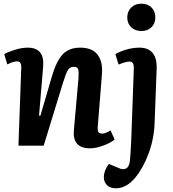

<svg xmlns="http://www.w3.org/2000/svg" viewBox="-20 -783 928 1032"><path d="M664.1 -689Q664.1 -721.7 685.1 -742.4Q706.1 -763.2 740.2 -763.2Q773.9 -763.2 794.4 -742.7Q814.9 -722.2 814.9 -689.9Q814.9 -657.2 794.2 -636.7Q773.4 -616.2 740.2 -616.2Q706.1 -616.2 685.1 -636.5Q664.1 -656.7 664.1 -689ZM596.2 -33.2Q577.6 -16.6 537.1 -1.2Q496.6 14.2 463.9 14.2Q369.1 14.2 377 -82L401.9 -362.8Q404.3 -397.5 400.1 -410.6Q396 -423.8 377 -423.8Q355 -423.8 344.5 -405.8Q334 -387.7 318.4 -337.4Q315.4 -328.1 314 -323.2L214.8 0H79.1L94.2 -417Q95.2 -435.1 89.8 -444.1Q84.5 -453.1 70.8 -453.1Q64.5 -453.1 57.1 -451.4Q49.8 -449.7 45.2 -448Q40.5 -446.3 31.5 -442.4Q22.5 -438.5 19 -437L2.9 -492.2Q22.9 -503.9 60.1 -515.4Q97.2 -526.9 128.9 -526.9Q220.7 -526.9 211.9 -424.8L189.9 -162.1L196.8 -160.2L259.8 -375Q283.2 -454.6 316.9 -490.7Q350.6 -526.9 411.1 -526.9Q476.1 -526.9 504.9 -488.5Q533.7 -450.2 527.8 -382.8L505.9 -107.9Q503.4 -84.5 508.1 -74.7Q512.7 -64.9 528.8 -64.9Q546.9 -64.9 574.2 -82ZM811 -122.1Q808.1 -37.6 779.1 41Q750 119.6 707 171.9Q659.7 229 603 229Q571.3 229 554.7 211.9Q538.1 194.8 538.1 168.9Q538.1 134.8 564.9 98.1L615.2 119.1Q640.6 131.3 657.2 123Q673.8 114.7 678.2 82Q681.2 55.7 685.1 -22.9L699.2 -411.1Q700.2 -432.1 694.8 -442.1Q689.5 -452.1 675.8 -452.1Q668.9 -452.1 659.7 -450.2Q650.4 -448.2 645.8 -446.5Q641.1 -444.8 629.6 -440.7Q618.2 -436.5 617.2 -436L600.1 -492.2Q622.1 -505.4 657.7 -516.1Q693.4 -526.9 730 -526.9Q778.3 -526.9 801.8 -496.6Q825.2 -466.3 821.8 -408.2Z"/></svg>

Font: Literata Book
Style: Bold Italic
Weight: 700
Italic angle: -3°
Designer: Latin by Veronika Burian and Jose Scaglione. Greek by Irene Vlachou. Cyrillic by Vera Evstafieva
Foundry: TypeTogether
Version: Version 1.003;PS 001.003;hotconv 1.0.88;makeotf.lib2.5.64775